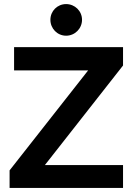

<svg xmlns="http://www.w3.org/2000/svg" viewBox="-20 -921 650 941"><path d="M304 -746C347 -746 382 -781 382 -824C382 -867 347 -901 304 -901C261 -901 227 -867 227 -824C227 -781 261 -746 304 -746ZM27 0H583V-112H200L583 -600V-690H49V-576H412L27 -86Z"/></svg>

Font: FREAK Grotesk
Style: Bold
Weight: 700
Designer: La Scuola Open Source
Foundry: La Scuola Open Source
Version: Version 1.000;PS 1.0;hotconv 1.0.72;makeotf.lib2.5.5900